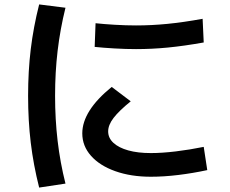

<svg xmlns="http://www.w3.org/2000/svg" viewBox="-20 -793 1040 868"><path d="M662 6Q572 6 501.5 -19Q431 -44 391.5 -88.5Q352 -133 352 -190Q352 -292 485 -400L571 -335Q518 -292 493.5 -260Q469 -228 469 -199Q469 -169 493 -147Q517 -125 560 -113Q603 -101 662 -101Q712 -101 774.5 -108.5Q837 -116 901 -129L917 -24Q852 -10 786.5 -2Q721 6 662 6ZM595 -571Q549 -571 497.5 -574Q446 -577 408 -581L412 -688Q449 -684 499 -681Q549 -678 595 -678Q664 -678 736 -685Q808 -692 896 -708L901 -601Q811 -585 738.5 -578Q666 -571 595 -571ZM157 55Q131 -48 119 -148Q107 -248 107 -360Q107 -471 119 -570.5Q131 -670 157 -773L276 -758Q252 -661 240.5 -563.5Q229 -466 229 -360Q229 -254 240.5 -156Q252 -58 276 37Z"/></svg>

Font: M PLUS 2 SemiBold
Style: Regular
Weight: 600
Designer: Coji Morishita
Foundry: UNDERFOREST DESIGN
Version: Version 1.001